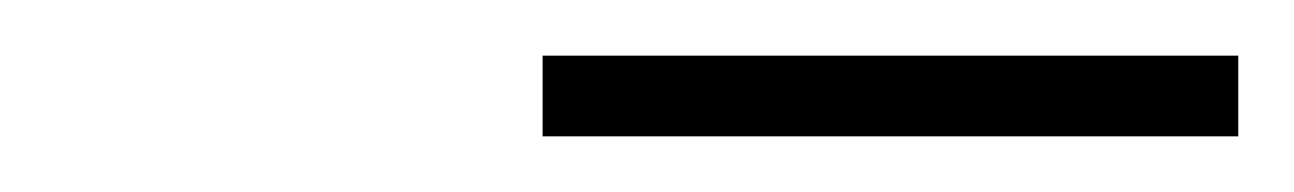

<svg xmlns="http://www.w3.org/2000/svg" viewBox="-20 -746 465 69"><path d="M175 -697V-726H425V-697Z"/></svg>

Font: Encode Sans Cnd Th
Style: Regular
Weight: 100
Width: 3
Designer: Multiple Designers
Foundry: Impallari Type
Version: Version 3.002; ttfautohint (v1.8.3) -l 8 -r 50 -G 200 -x 14 